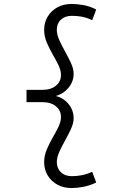

<svg xmlns="http://www.w3.org/2000/svg" viewBox="-20 -731 640 970"><path d="M342 219Q300 219 269 201.5Q238 184 220.5 154.5Q203 125 203 88Q203 56 216 25Q229 -6 245.5 -34.5Q262 -63 275 -89.5Q288 -116 288 -140Q288 -173 262.5 -194Q237 -215 193 -215H114V-277H193Q237 -277 262.5 -298Q288 -319 288 -352Q288 -376 275 -402.5Q262 -429 245.5 -457.5Q229 -486 216 -517Q203 -548 203 -580Q203 -617 220.5 -646.5Q238 -676 269 -693.5Q300 -711 342 -711Q368 -711 400.5 -705.5Q433 -700 466 -683L446 -629Q416 -643 391.5 -647Q367 -651 343 -651Q308 -651 287.5 -631.5Q267 -612 267 -580Q267 -556 280 -527.5Q293 -499 309.5 -469.5Q326 -440 339 -411.5Q352 -383 352 -358Q352 -319 326.5 -288Q301 -257 262 -246Q302 -236 327 -204.5Q352 -173 352 -134Q352 -109 339 -80.5Q326 -52 309.5 -22.5Q293 7 280 35.5Q267 64 267 88Q267 119 287.5 139Q308 159 343 159Q367 159 391.5 154.5Q416 150 446 137L466 191Q433 207 400.5 213Q368 219 342 219Z"/></svg>

Font: Red Hat Mono VF Light
Style: Regular
Weight: 300
Monospace: yes
Designer: Pentagram, MCKL
Foundry: Pentagram, MCKL
Version: Version 1.023